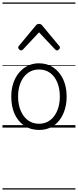

<svg xmlns="http://www.w3.org/2000/svg" viewBox="-20 -1030 629 1550"><path d="M295 19Q227 19 176.5 -15Q126 -49 98.5 -109Q71 -169 71 -250Q71 -310 87.5 -359Q104 -408 134.5 -444Q165 -480 205.5 -499.5Q246 -519 295 -519Q361 -519 411 -485Q461 -451 489.5 -390.5Q518 -330 518 -251Q518 -203 507.5 -161.5Q497 -120 478 -87Q459 -54 432 -30Q405 -6 370.5 6.5Q336 19 295 19ZM295 -31Q334 -31 364.5 -47Q395 -63 417 -92.5Q439 -122 451 -162Q463 -202 463 -251Q463 -315 442.5 -364.5Q422 -414 384.5 -441.5Q347 -469 295 -469Q256 -469 225 -453Q194 -437 172 -408Q150 -379 138 -339Q126 -299 126 -250Q126 -186 147 -136.5Q168 -87 205.5 -59Q243 -31 295 -31ZM150 -623Q142 -623 134.5 -631Q127 -639 127 -647Q127 -649 128 -652Q129 -655 132 -659L270 -825Q275 -831 280.5 -834Q286 -837 295 -837Q304 -837 309.5 -834Q315 -831 320 -825L458 -659Q462 -655 463 -652Q464 -649 464 -647Q464 -639 456 -631Q448 -623 440 -623Q435 -623 431.5 -625.5Q428 -628 424 -632L295 -769L167 -632Q163 -628 159 -625.5Q155 -623 150 -623ZM0 490H589V500H0ZM0 -20H589V0H0ZM0 -505H589V-500H0ZM0 -1010H589V-1000H0Z"/></svg>

Font: Playwrite PE Guides
Style: Regular
Weight: 400
Designer: Veronika Burian, José Scaglione
Foundry: TypeTogether
Version: Version 1.003